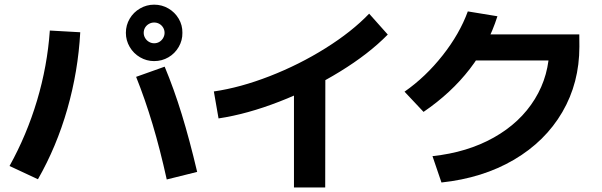

<svg xmlns="http://www.w3.org/2000/svg" viewBox="-20 -798 2633 840"><path d="M575.5 -461.8 700.4 -506.3Q740.9 -409.4 775.1 -298.2Q809.3 -187 842.6 -45.9L709.5 -12.8Q680.3 -145.2 647.4 -254.7Q614.6 -364.1 575.5 -461.8ZM198 -664.4 331.1 -656.9Q321.8 -486.5 274.7 -321.4Q227.5 -156.4 146 -13.8L21.7 -71.8Q97 -207.3 142.1 -358.4Q187.2 -509.5 198 -664.4ZM530.7 -654.3Q530.7 -687.9 547.4 -716.2Q564.1 -744.5 592.7 -761Q621.3 -777.6 654.3 -777.6Q688.3 -777.6 716.7 -761Q745.1 -744.5 761.8 -716.2Q778.5 -687.9 778 -654.3Q778.5 -621.3 761.8 -592.5Q745.1 -563.7 716.7 -547.2Q688.3 -530.7 654.3 -530.7Q621.3 -530.7 592.7 -547.4Q564.1 -564.1 547.4 -592.7Q530.7 -621.3 530.7 -654.3ZM700 -654.3Q700 -666.8 693.8 -677.2Q687.6 -687.6 677.2 -693.6Q666.8 -699.5 654.3 -699.5Q642.4 -699.5 631.8 -693.6Q621.1 -687.6 614.9 -677.4Q608.7 -667.2 608.7 -654.3Q608.7 -642.4 614.9 -631.8Q621.1 -621.1 631.8 -614.9Q642.4 -608.7 654.3 -608.7Q667.2 -608.7 677.4 -614.9Q687.6 -621.1 693.8 -631.8Q700 -642.4 700 -654.3Z M1595 -738.2 1676.5 -646.8Q1593.8 -562.4 1468 -485.1Q1342.2 -407.7 1201.6 -353.2Q1061 -298.6 936.1 -279.9L915.6 -397.9Q1030.8 -414.5 1160 -464.8Q1289.2 -515.1 1404.3 -587.2Q1519.4 -659.2 1595 -738.2ZM1266.1 -474.5H1403.4L1402.8 22.3H1266.1Z M2383.5 -594.1 2437.7 -533.5H2020.3V-647.5H2514.4L2514.8 -594.1Q2514.8 -435.5 2440.1 -307.5Q2365.3 -179.4 2228.6 -99.1Q2091.9 -18.9 1911.4 0.4L1872.1 -114.9Q2024.8 -131.2 2140.6 -196.4Q2256.4 -261.5 2319.9 -364.7Q2383.5 -467.9 2383.5 -594.1ZM2026.7 -748.1 2156.2 -726.9Q2116.7 -601.8 2035.5 -496.5Q1954.3 -391.2 1833 -308.5L1749.8 -396.9Q1842.2 -461.4 1916.5 -555.7Q1990.8 -649.9 2026.7 -748.1Z"/></svg>

Font: Pretendard GOV Variable
Style: Regular
Weight: 400
Designer: Base glyphs from Inter by Rasmus Andersson; Hangul glyphs from Noto Sans CJK(Source Han Sans) by Jang Soo-young and Kang
Foundry: Kil Hyung-jin
Version: Version 1.307;Glyphs 3.2 (3192)